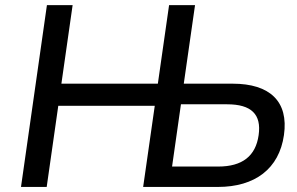

<svg xmlns="http://www.w3.org/2000/svg" viewBox="-20 -739 1174 759"><path d="M164.6 0 210.4 -320.8H591.8L545.9 0H841.3C987.8 0 1083.5 -71.8 1102.5 -205.1C1121.6 -338.4 1046.4 -408.2 899.9 -408.2H706.5L751 -718.8H648.4L604 -408.2H222.7L267.1 -718.8H165.5L63 0ZM695.3 -326.7H877.9C973.6 -326.7 1014.2 -287.1 1002.4 -204.6C990.7 -122.1 938 -80.6 842.3 -80.6H660.2Z"/></svg>

Font: Winston
Style: Italic
Weight: 400
Italic angle: -8.13011°
Designer: Vernon Adams, Kim Jin-seong, David Berlow, Cristiano Sobral
Foundry: The Winston Project Authors
Version: Version 3.004